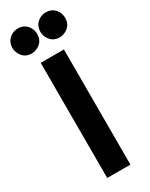

<svg xmlns="http://www.w3.org/2000/svg" viewBox="-277 -941 773 987"><g transform="rotate(-30 109.0 -448.0)"><path d="M-46.9 -821.3Q-46.9 -865.2 -8.8 -886.7Q7.8 -895.5 26.4 -895.5Q70.3 -895.5 90.8 -857.4Q99.6 -839.8 99.6 -821.3Q99.6 -776.4 60.5 -756.8Q43.9 -748 26.4 -748Q-18.6 -748 -38.1 -787.1Q-46.9 -803.7 -46.9 -821.3ZM119.1 -821.3Q119.1 -865.2 157.2 -886.7Q173.8 -895.5 192.4 -895.5Q236.3 -895.5 256.8 -857.4Q265.6 -840.8 265.6 -821.3Q265.6 -776.4 226.6 -756.8Q210 -748 192.4 -748Q147.5 -748 127.9 -787.1Q119.1 -803.7 119.1 -821.3ZM41 0V-683.6H178.7V0Z"/></g></svg>

Font: Post No Bills Colombo
Style: ExtraBold
Weight: 900
Designer: Kosala Senevirathne, Siva Puranthara, Lasantha Premarathna, Tharique Azeez
Foundry: Mooniak
Version: Version 1.220 ; ttfautohint (v1.5)